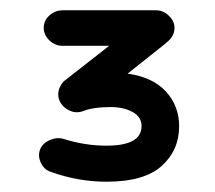

<svg xmlns="http://www.w3.org/2000/svg" viewBox="-20 -561 418 373"><path d="M187 -208Q132 -208 79 -227Q66 -231 59.5 -244.5Q53 -258 58 -271Q63 -283 77 -289Q91 -295 104 -291Q145 -278 187 -278Q255 -278 255 -316Q255 -334 237.5 -343.5Q220 -353 195 -353Q161 -353 141 -345Q127 -340 113.5 -347Q100 -354 95 -367Q89 -384 102 -401L105 -404L109 -407L192 -472H102Q87 -472 76 -482.5Q65 -493 65 -507Q65 -521 76 -531Q87 -541 102 -541H283Q297 -541 308 -530.5Q319 -520 319 -507Q319 -490 303 -478L301 -476L228 -418Q277 -411 302.5 -383Q328 -355 328 -316Q328 -269 294 -238.5Q260 -208 187 -208Z"/></svg>

Font: Hoogli Semibold
Style: Regular
Weight: 600
Designer: Anand Singh Naorem
Foundry: Brand New Type
Version: Version 1.00 b007